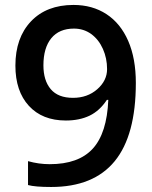

<svg xmlns="http://www.w3.org/2000/svg" viewBox="-20 -743 611 773"><path d="M526.9 -409.2Q526.9 -198.2 441.9 -94.2Q356.9 9.8 186 9.8Q121.1 9.8 92.8 2V-94.2Q136.2 -82 180.2 -82Q296.4 -82 353.5 -144.5Q410.6 -207 416 -340.8H410.2Q381.3 -296.9 340.6 -277.3Q299.8 -257.8 245.1 -257.8Q150.4 -257.8 96.2 -316.9Q42 -376 42 -479Q42 -590.8 104.7 -657Q167.5 -723.1 275.9 -723.1Q352.1 -723.1 408.7 -686Q465.3 -648.9 496.1 -578.4Q526.9 -507.8 526.9 -409.2ZM277.8 -627.9Q218.3 -627.9 186.5 -589.1Q154.8 -550.3 154.8 -480Q154.8 -418.9 184.3 -384Q213.9 -349.1 273.9 -349.1Q332 -349.1 371.6 -383.8Q411.1 -418.5 411.1 -464.8Q411.1 -508.3 394.3 -546.1Q377.4 -584 347.2 -606Q316.9 -627.9 277.8 -627.9Z"/></svg>

Font: f42698313916912   
Style: Regular
Weight: 600
Foundry: Ascender Corporation
Version: Version 1.10